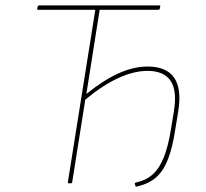

<svg xmlns="http://www.w3.org/2000/svg" viewBox="-20 -675 757 707"><path d="M483 12Q479 13 478 8L477 3Q476 0 476.5 -1Q477 -2 481 -3Q518 -11 542.5 -33Q567 -55 583 -95Q599 -135 609 -196L620 -263Q633 -340 608.5 -377Q584 -414 523 -414Q474 -414 416.5 -388Q359 -362 294 -308L246 -5Q245 0 241 0H234Q229 0 230 -5L331 -639H120Q116 -639 117 -643L119 -652Q120 -655 124 -655H567Q571 -655 570 -651L568 -642Q567 -640 566 -639.5Q565 -639 563 -639H347L298 -329Q361 -380 416.5 -405Q472 -430 524 -430Q593 -430 621.5 -388.5Q650 -347 636 -263L625 -196Q615 -131 598.5 -88.5Q582 -46 555 -22Q528 2 483 12Z"/></svg>

Font: Sofia Sans Hairline
Style: Italic
Weight: 1
Italic angle: -9°
Designer: Botio Nikoltchev, Ani Petrova
Foundry: lettersoup
Version: Version 4.102